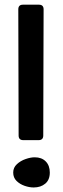

<svg xmlns="http://www.w3.org/2000/svg" viewBox="-20 -805 272 830"><path d="M59.1 -764.6Q59.1 -784.7 79.1 -784.7H148.4Q168.5 -784.7 168.5 -764.6Q168.5 -628.4 167.7 -491.9Q167 -355.5 167 -219.2Q167 -199.2 147 -199.2H80.6Q60.5 -199.2 60.5 -219.2Q60.5 -355.5 59.8 -491.9Q59.1 -628.4 59.1 -764.6ZM37.1 -59.1Q37.1 -80.6 53 -95.2Q68.8 -109.9 90.6 -117.4Q112.3 -125 129.9 -125Q160.2 -125 177.7 -107.2Q195.3 -89.4 195.3 -59.1Q195.3 -27.3 175.5 -11Q155.8 5.4 125.5 5.4Q106.9 5.4 86.4 -1.7Q65.9 -8.8 51.5 -22.9Q37.1 -37.1 37.1 -59.1Z"/></svg>

Font: Belanosima
Style: Regular
Weight: 400
Designer: The DocRepair Project, Santiago Orozco
Foundry: Google
Version: Version 2.000